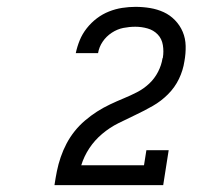

<svg xmlns="http://www.w3.org/2000/svg" viewBox="-20 -863 640 560"><path d="M139 -323V-324Q142 -344 146 -364Q150 -384 157 -404.5Q164 -425 174 -444Q184 -463 197.5 -480Q211 -497 228 -511.5Q245 -526 263 -537.5Q281 -549 301 -558.5Q321 -568 340.5 -576Q360 -584 379.5 -594Q399 -604 415 -619Q431 -634 441 -653.5Q451 -673 454 -693Q455 -694 455 -694Q455 -694 455 -695Q458 -713 455 -731.5Q452 -750 440 -762.5Q428 -775 410.5 -780Q393 -785 375 -785Q357 -785 339.5 -781.5Q322 -778 306 -767.5Q290 -757 279.5 -741.5Q269 -726 266 -708H201Q205 -727 212.5 -745.5Q220 -764 233 -780.5Q246 -797 262.5 -809.5Q279 -822 298 -829.5Q317 -837 336.5 -840Q356 -843 375 -843Q397 -843 418 -839.5Q439 -836 457.5 -827.5Q476 -819 490.5 -804Q505 -789 513 -770Q521 -751 521.5 -729Q522 -707 518 -685Q514 -658 502 -633Q490 -608 470 -588Q450 -568 425.5 -554Q401 -540 375.5 -528Q350 -516 325 -503.5Q300 -491 278 -472.5Q256 -454 240.5 -430.5Q225 -407 217 -381H400L407 -425H472L456 -323Z"/></svg>

Font: Iosevka Slab Light Extended
Style: Italic
Weight: 300
Width: 7
Italic angle: -9°
Monospace: yes
Designer: Belleve Invis
Foundry: Belleve Invis
Version: Version 11.1.0; ttfautohint (v1.8.3)